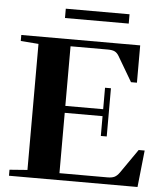

<svg xmlns="http://www.w3.org/2000/svg" viewBox="-55 -853 767 901"><g transform="rotate(5 328.0 -402.0)"><path d="M218.3 -760.3V-804.2H518.6V-760.3ZM21 0V-28.3L105 -34.7V-628.4L21 -634.8V-663.1H581.1V-487.3H553.2L483.9 -605Q475.6 -619.1 464.1 -624.8Q452.6 -630.4 432.1 -630.4H255.9V-349.6H434.1V-450.7H461.9V-223.6H434.1V-316.9H255.9V-32.7H481.9Q502.9 -32.7 514.9 -38.6Q526.9 -44.4 538.1 -60.1L616.7 -173.3H645L626.5 0Z"/></g></svg>

Font: Elstob 14pt
Style: Bold
Weight: 700
Designer: Peter S. Baker
Version: Version 1.015